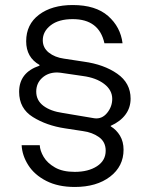

<svg xmlns="http://www.w3.org/2000/svg" viewBox="-20 -735 593 763"><path d="M66 -158H138Q139 -136 153.5 -111.5Q168 -87 198.5 -69.5Q229 -52 277 -52Q331 -52 365.5 -74.5Q400 -97 400 -136Q400 -171 373.5 -190Q347 -209 310 -214L238 -225Q165 -236 110.5 -270Q56 -304 56 -370Q56 -447 137 -474V-477Q84 -507 84 -571Q84 -638 135 -676.5Q186 -715 269 -715Q360 -715 409.5 -671.5Q459 -628 467 -563H395Q374 -659 269 -659Q213 -659 181.5 -634.5Q150 -610 150 -575Q150 -545 174 -526Q198 -507 234 -502L313 -490Q393 -479 446 -442Q499 -405 499 -343Q499 -307 478.5 -279.5Q458 -252 420 -235V-233Q443 -219 457 -195.5Q471 -172 471 -140Q471 -74 417.5 -33Q364 8 277 8Q211 8 164 -16Q117 -40 92.5 -78.5Q68 -117 66 -158ZM426 -342Q426 -377 394 -401.5Q362 -426 309 -433L220 -446L207 -447Q171 -447 147.5 -425.5Q124 -404 124 -371Q124 -336 152.5 -314.5Q181 -293 230 -286L355 -265Q385 -261 405.5 -286Q426 -311 426 -342Z"/></svg>

Font: Be Vietnam Light
Style: Regular
Weight: 300
Designer: Gabriel Lam
Foundry: TypeRant
Version: Version 4.000